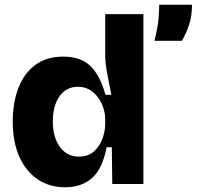

<svg xmlns="http://www.w3.org/2000/svg" viewBox="-20 -780 834 814"><path d="M256 14Q190 14 140 -19.5Q90 -53 62 -115.5Q34 -178 34 -265Q34 -345 58 -407Q82 -469 129.5 -504.5Q177 -540 248 -540Q323 -540 364 -499.5Q405 -459 427 -378H452Q442 -427 434 -471Q426 -515 426 -545V-720H588V0H456L454 -156H432Q415 -66 371 -26Q327 14 256 14ZM314 -116Q355 -116 379.5 -139Q404 -162 415 -194Q426 -226 426 -254V-275Q426 -306 412.5 -337.5Q399 -369 373 -390.5Q347 -412 310 -412Q261 -412 232.5 -372Q204 -332 204 -265Q204 -198 234 -157Q264 -116 314 -116ZM635 -607Q650 -669 652.5 -705Q655 -741 655 -760H794Q794 -711 781 -673Q768 -635 751 -607Z"/></svg>

Font: Bricolage Grotesque 10pt ExtraBold
Style: Regular
Weight: 800
Designer: Mathieu Triay
Foundry: Atelier Triay
Version: Version 1.000; ttfautohint (v1.8.4.7-5d5b);gftools[0.9.32]